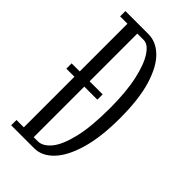

<svg xmlns="http://www.w3.org/2000/svg" viewBox="-218 -766 832 832"><g transform="rotate(45 198.5 -350.0)"><path d="M28 0V-32.5H73V-342.5H23.5V-375H73V-667.5H28V-700H169Q216 -700 254.8 -662.5Q293.5 -625 316.8 -548.5Q340 -472 340 -355.5Q340 -238 316.5 -158.8Q293 -79.5 254.2 -39.8Q215.5 0 169 0ZM133.5 -32.5H158Q189 -32.5 216.5 -65.5Q244 -98.5 261.2 -169.8Q278.5 -241 278.5 -355.5Q278.5 -455.5 263 -525.2Q247.5 -595 223.2 -631.2Q199 -667.5 173 -667.5H133.5V-375H213.5V-342.5H133.5Z"/></g></svg>

Font: Imbue 10pt Light
Style: Regular
Weight: 300
Designer: Tyler Finck
Foundry: Etcetera Type Company
Version: Version 1.102; ttfautohint (v1.8.3)